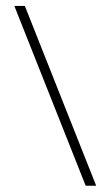

<svg xmlns="http://www.w3.org/2000/svg" viewBox="-20 -602 365 634"><path d="M297.6 11.3H262.9L27.4 -582.3H62.1Z"/></svg>

Font: Playfair
Style: Bold
Weight: 700
Designer: Claus Eggers Sørensen
Foundry: Claus Eggers Sørensen
Version: Version 2.001;gftools[0.9.30]